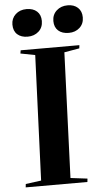

<svg xmlns="http://www.w3.org/2000/svg" viewBox="-62 -985 539 1023"><g transform="rotate(-5 207.5 -473.5)"><path d="M145 -698 67 -713 70 -730H384L382 -713L301 -699L275 -29L365 -18L363 0H33L35 -18L118 -29ZM257 -870Q257 -904 280.5 -925.5Q304 -947 340 -947Q374 -947 394.5 -928Q415 -909 415 -876Q415 -842 392 -821Q369 -800 334 -800Q298 -800 277.5 -818.5Q257 -837 257 -870ZM38 -870Q38 -903 61 -924.5Q84 -946 120 -946Q155 -946 175.5 -927.5Q196 -909 196 -876Q196 -841 172.5 -820Q149 -799 114 -799Q79 -799 58.5 -817.5Q38 -836 38 -870Z"/></g></svg>

Font: Literata 72pt
Style: Bold Italic
Weight: 700
Italic angle: -2°
Designer: Latin by Veronika Burian and Jose Scaglione. Greek by Irene Vlachou. Cyrillic by Vera Evstafieva
Foundry: TypeTogether
Version: Version 3.002